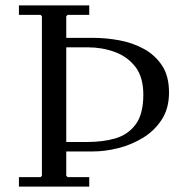

<svg xmlns="http://www.w3.org/2000/svg" viewBox="-20 -690 660 710"><path d="M50 0V-35H130L135 -40V-630L130 -635H50V-670H310V-635H230L225 -630V-539L180 -550H325Q372 -550 421 -541Q470 -532 511.5 -509.5Q553 -487 579 -448Q605 -409 605 -348Q605 -289 578 -247.5Q551 -206 508 -180Q465 -154 416.5 -142Q368 -130 325 -130H180L225 -139V-40L230 -35H310V0ZM225 -154 180 -165H305Q359 -165 405.5 -178Q452 -191 481 -229Q510 -267 510 -340Q510 -405 480.5 -443Q451 -481 404 -498Q357 -515 305 -515H180L225 -528Z"/></svg>

Font: Brygada 1918
Style: Regular
Weight: 400
Designer: Mateusz Machalski | Borys Kosmynka | Przemek Hoffer
Foundry: NIEPODLEGLA 2018
Version: Version 3.006